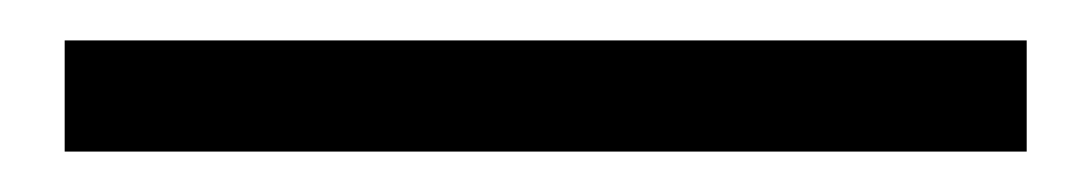

<svg xmlns="http://www.w3.org/2000/svg" viewBox="-20 51 540 95"><path d="M12 126V71H488V126Z"/></svg>

Font: Giro Regular
Style: Regular
Weight: 400
Designer: Paul D. Hunt
Foundry: Adobe Systems Incorporated
Version: Version 1.000;PS 1.0;hotconv 1.0.88;makeotf.lib2.5.647800